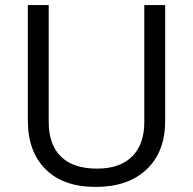

<svg xmlns="http://www.w3.org/2000/svg" viewBox="-20 -734 768 764"><path d="M637.2 -713.9V-252Q637.2 -129.9 563.5 -60.1Q489.7 9.8 360.8 9.8Q231.9 9.8 161.4 -60.5Q90.8 -130.9 90.8 -253.9V-713.9H173.8V-248Q173.8 -158.7 222.7 -110.8Q271.5 -63 366.2 -63Q456.5 -63 505.4 -111.1Q554.2 -159.2 554.2 -249V-713.9Z"/></svg>

Font: f04293028
Style: Regular
Weight: 400
Foundry: Ascender Corporation
Version: Version 1.10